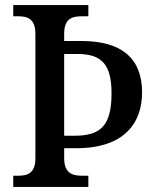

<svg xmlns="http://www.w3.org/2000/svg" viewBox="-20 -734 611 754"><path d="M32 0H327V-44H300C262 -44 232 -56 232 -113V-152H280C469 -152 538 -252 538 -371C538 -501 462 -573 300 -573H232V-601C232 -659 261 -670 300 -670H327V-714H32V-670H53C89 -670 119 -659 119 -601V-112C119 -55 89 -44 53 -44H32ZM274 -201H232V-522H285C382 -522 418 -478 418 -367C418 -242 376 -201 274 -201Z"/></svg>

Font: Noto Serif Lao SemiCondensed Medium
Style: Regular
Weight: 500
Width: 4
Designer: Monotype Design Team
Foundry: Monotype Imaging Inc.
Version: Version 2.003